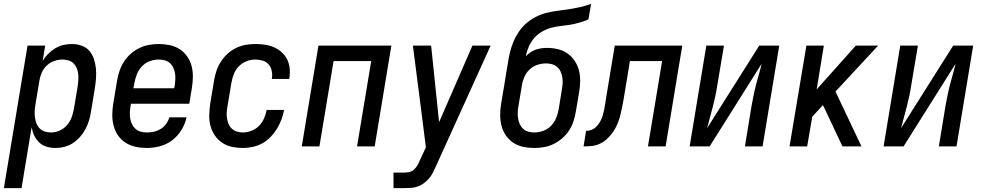

<svg xmlns="http://www.w3.org/2000/svg" viewBox="-50 -755 5070 990"><path d="M-30 215 92 -520H183L170 -440Q181 -460 198 -477Q215 -494 235 -506Q255 -518 277 -523Q299 -528 321 -528Q347 -528 371 -519.5Q395 -511 410.5 -493Q426 -475 434 -451.5Q442 -428 444.5 -402.5Q447 -377 445 -351Q443 -325 439 -299L419 -179Q416 -157 409 -134Q402 -111 391 -90Q380 -69 363.5 -50Q347 -31 326.5 -17.5Q306 -4 283 2Q260 8 237 8Q213 8 190.5 1.5Q168 -5 152 -20.5Q136 -36 126.5 -56Q117 -76 113 -99L61 215ZM213 -72Q235 -72 257 -81.5Q279 -91 295 -109Q311 -127 319 -149Q327 -171 331 -193L351 -313Q353 -328 354 -344Q355 -360 353 -375.5Q351 -391 345 -405Q339 -419 328.5 -429Q318 -439 303 -443.5Q288 -448 273 -448Q251 -448 229.5 -440.5Q208 -433 191 -417Q174 -401 165 -380Q156 -359 153 -338L133 -218Q130 -201 129 -184Q128 -167 130 -151Q132 -135 137.5 -120Q143 -105 154 -93.5Q165 -82 180.5 -77Q196 -72 213 -72Z M708 8Q678 8 650 2Q622 -4 598.5 -18.5Q575 -33 559.5 -55.5Q544 -78 536.5 -105Q529 -132 529 -161.5Q529 -191 534 -221L554 -341Q558 -365 566.5 -390Q575 -415 589.5 -437.5Q604 -460 624.5 -478Q645 -496 669 -507.5Q693 -519 718.5 -523.5Q744 -528 769 -528Q798 -528 826 -522Q854 -516 877 -501Q900 -486 915.5 -463.5Q931 -441 938 -414Q945 -387 944.5 -358Q944 -329 939 -299L926 -220H625L623 -207Q620 -191 619.5 -175Q619 -159 621.5 -143.5Q624 -128 631 -114Q638 -100 649.5 -90Q661 -80 676 -76Q691 -72 708 -72Q726 -72 744 -76Q762 -80 778.5 -90Q795 -100 806.5 -116Q818 -132 823 -150H912Q905 -117 886 -85.5Q867 -54 838 -32Q809 -10 775 -1Q741 8 708 8ZM638 -300H848L851 -313Q853 -329 854 -345Q855 -361 852.5 -376.5Q850 -392 843.5 -406Q837 -420 825.5 -430Q814 -440 799 -444Q784 -448 768 -448Q745 -448 722 -439.5Q699 -431 682 -413Q665 -395 656 -372.5Q647 -350 643 -327Z M1202 8Q1173 8 1145.5 2Q1118 -4 1095.5 -19Q1073 -34 1057.5 -57Q1042 -80 1035 -106.5Q1028 -133 1029 -162Q1030 -191 1034 -221L1054 -341Q1058 -365 1066 -389.5Q1074 -414 1088.5 -436.5Q1103 -459 1123 -477.5Q1143 -496 1167 -507.5Q1191 -519 1216 -523.5Q1241 -528 1266 -528Q1291 -528 1316 -524.5Q1341 -521 1362.5 -511.5Q1384 -502 1402 -486Q1420 -470 1430.5 -449Q1441 -428 1443.5 -403.5Q1446 -379 1442 -353Q1442 -352 1441.5 -350.5Q1441 -349 1441 -348H1351Q1351 -348 1351.5 -349Q1352 -350 1352 -351Q1355 -371 1351 -390Q1347 -409 1335 -423Q1323 -437 1304.5 -442.5Q1286 -448 1266 -448Q1243 -448 1220.5 -439Q1198 -430 1181 -412.5Q1164 -395 1155.5 -372.5Q1147 -350 1143 -327L1123 -207Q1120 -191 1119 -175.5Q1118 -160 1120.5 -144.5Q1123 -129 1129 -115Q1135 -101 1146 -91Q1157 -81 1171.5 -76.5Q1186 -72 1202 -72Q1224 -72 1246.5 -80.5Q1269 -89 1285.5 -106Q1302 -123 1311.5 -144.5Q1321 -166 1325 -188H1415Q1410 -163 1401 -138.5Q1392 -114 1378 -91Q1364 -68 1345 -48.5Q1326 -29 1302.5 -16Q1279 -3 1253 2.5Q1227 8 1202 8Z M1506 0 1592 -520H1968L1882 0H1791L1864 -440H1670L1597 0Z M1979 215V135H2034Q2047 135 2060.5 132Q2074 129 2084.5 119.5Q2095 110 2102 98Q2109 86 2114 73L2146 5L2124 -169L2079 -520H2173L2214 -125L2386 -520H2480L2196 106Q2189 122 2180.5 138Q2172 154 2160 167.5Q2148 181 2133 191.5Q2118 202 2101.5 207.5Q2085 213 2068 214Q2051 215 2034 215Z M2705 8Q2675 8 2647 2Q2619 -4 2596.5 -19Q2574 -34 2558.5 -56.5Q2543 -79 2536 -106Q2529 -133 2529 -162Q2529 -191 2534 -221L2551 -321Q2555 -346 2559 -372Q2563 -398 2568 -424Q2572 -453 2578.5 -481Q2585 -509 2596 -536.5Q2607 -564 2624 -589.5Q2641 -615 2664 -635Q2687 -655 2714 -668.5Q2741 -682 2769.5 -689Q2798 -696 2826.5 -699.5Q2855 -703 2884 -707.5Q2913 -712 2941.5 -718.5Q2970 -725 2998 -735L2984 -655Q2961 -645 2936.5 -638Q2912 -631 2887.5 -627Q2863 -623 2838.5 -620.5Q2814 -618 2789.5 -611Q2765 -604 2742.5 -590.5Q2720 -577 2703 -557Q2686 -537 2676 -513Q2666 -489 2661 -465Q2672 -476 2685 -485Q2698 -494 2712.5 -499Q2727 -504 2741.5 -506Q2756 -508 2771 -508Q2799 -508 2826.5 -501.5Q2854 -495 2876 -479.5Q2898 -464 2913 -441.5Q2928 -419 2935 -392.5Q2942 -366 2941.5 -337Q2941 -308 2936 -279L2919 -179Q2915 -155 2907 -130Q2899 -105 2884.5 -82.5Q2870 -60 2849 -42Q2828 -24 2804.5 -12.5Q2781 -1 2755.5 3.5Q2730 8 2705 8ZM2706 -72Q2728 -72 2751.5 -80.5Q2775 -89 2792 -107Q2809 -125 2818 -147.5Q2827 -170 2831 -193L2847 -293Q2850 -309 2851 -325Q2852 -341 2849.5 -356.5Q2847 -372 2840.5 -386Q2834 -400 2822.5 -410Q2811 -420 2796 -424Q2781 -428 2765 -428Q2743 -428 2720.5 -420.5Q2698 -413 2680.5 -396.5Q2663 -380 2653.5 -358Q2644 -336 2641 -314L2623 -207Q2620 -191 2619.5 -175Q2619 -159 2621.5 -143.5Q2624 -128 2630.5 -114Q2637 -100 2648 -90Q2659 -80 2674.5 -76Q2690 -72 2706 -72Z M2959 0 2972 -80Q2987 -80 3001.5 -86Q3016 -92 3027 -104Q3038 -116 3045.5 -130Q3053 -144 3057.5 -158.5Q3062 -173 3065 -187.5Q3068 -202 3070 -217Q3071 -220 3071.5 -223Q3072 -226 3072 -230V-231Q3073 -238 3074.5 -246Q3076 -254 3077 -261L3120 -520H3468L3382 0H3291L3364 -440H3198L3166 -246Q3162 -225 3158 -203.5Q3154 -182 3148.5 -160.5Q3143 -139 3134.5 -118Q3126 -97 3113 -77.5Q3100 -58 3083 -41.5Q3066 -25 3045.5 -15Q3025 -5 3003 -2.5Q2981 0 2959 0Z M3506 0 3592 -520H3683L3648 -312Q3644 -285 3638 -257.5Q3632 -230 3625 -203Q3618 -176 3610.5 -148.5Q3603 -121 3596 -94L3865 -520H3968L3882 0H3791L3825 -208Q3830 -235 3835.5 -262.5Q3841 -290 3848 -317Q3855 -344 3863 -371.5Q3871 -399 3877 -426L3609 0Z M4021 0 4108 -520H4198L4161 -294L4363 -520H4478L4258 -283L4392 0H4294L4203 -193L4193 -213L4138 -153L4112 0Z M4506 0 4592 -520H4683L4648 -312Q4644 -285 4638 -257.5Q4632 -230 4625 -203Q4618 -176 4610.5 -148.5Q4603 -121 4596 -94L4865 -520H4968L4882 0H4791L4825 -208Q4830 -235 4835.5 -262.5Q4841 -290 4848 -317Q4855 -344 4863 -371.5Q4871 -399 4877 -426L4609 0Z"/></svg>

Font: Iosevka SS04 Medium Oblique
Style: Regular
Weight: 500
Italic angle: -9°
Monospace: yes
Designer: Belleve Invis
Foundry: Belleve Invis
Version: Version 19.0.0; ttfautohint (v1.8.4)